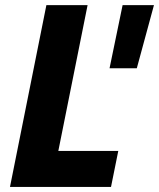

<svg xmlns="http://www.w3.org/2000/svg" viewBox="-20 -740 629 760"><path d="M19.5 0 163.6 -719.7H326.7L210.9 -142.6H448.2L419.4 0ZM413.6 -469.7 465.3 -719.7H589.4L521.5 -469.7Z"/></svg>

Font: Reddit Sans ExtraBold
Style: Italic
Weight: 800
Italic angle: -11.25°
Designer: Stephen Hutchings
Version: Version 1.013